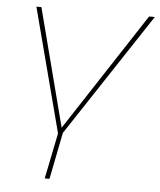

<svg xmlns="http://www.w3.org/2000/svg" viewBox="-52 -562 667 801"><g transform="rotate(5 282.0 -161.5)"><path d="M204 2 68 -517H89L217 -23L540 -517H564L224 -2L185 194H165Z"/></g></svg>

Font: Montserrat Thin
Style: Italic
Weight: 100
Italic angle: -11.3°
Designer: Julieta Ulanovsky
Foundry: Julieta Ulanovsky
Version: Version 9.000; ttfautohint (v1.8.4.7-5d5b)